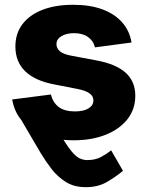

<svg xmlns="http://www.w3.org/2000/svg" viewBox="-20 -568 608 792"><path d="M158.7 -144.5Q198.7 -65.4 226.1 -18.1Q253.4 29.3 272.7 53.2Q292 77.1 307.6 84.7Q323.2 92.3 339.8 92.3Q373.5 92.3 397.2 79.3Q420.9 66.4 438.5 52.2L487.3 136.7Q460.4 159.2 422.9 181.6Q385.3 204.1 334 204.1Q286.1 204.1 252 182.9Q217.8 161.6 192.6 128.9Q167.5 96.2 147 62L52.2 -99.6ZM284.2 10.7Q213.9 10.7 159.9 -9.5Q106 -29.8 72.5 -67.4Q39.1 -105 30.3 -157.7L189.9 -178.2Q198.7 -144 222.9 -126.2Q247.1 -108.4 289.1 -108.4Q324.7 -108.4 345 -120.8Q365.2 -133.3 365.2 -153.8Q365.2 -171.9 348.9 -183.3Q332.5 -194.8 298.8 -201.2L204.1 -219.7Q124 -234.9 83.7 -274.2Q43.5 -313.5 43.5 -376Q43.5 -430.2 72.8 -468.5Q102.1 -506.8 155.5 -527.6Q209 -548.3 282.2 -548.3Q351.1 -548.3 402.1 -529.5Q453.1 -510.7 483.9 -475.8Q514.6 -440.9 522.5 -392.6L371.6 -372.6Q365.2 -399.9 342.8 -415.5Q320.3 -431.2 285.6 -431.2Q254.4 -431.2 233.6 -418.9Q212.9 -406.7 212.9 -385.7Q212.9 -369.1 226.6 -356.9Q240.2 -344.7 273.4 -338.4L377.9 -318.8Q459 -303.7 498.5 -267.8Q538.1 -231.9 538.1 -172.9Q538.1 -117.2 505.4 -75.9Q472.7 -34.7 415.5 -12Q358.4 10.7 284.2 10.7Z"/></svg>

Font: Inter 17pt ExtraBold
Style: Regular
Weight: 800
Version: Version 4.001;git-66647c0bb